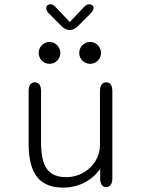

<svg xmlns="http://www.w3.org/2000/svg" viewBox="-20 -866 659 898"><path d="M349.5 -748.5 405.5 -805C413.5 -813.5 417.5 -821.5 417.5 -828.5C417.5 -839 409 -846 396.5 -846C385.5 -846 379 -839.5 368 -828L306.5 -763L244.5 -828C233.5 -840 227.5 -846 215.5 -846C204 -846 196.5 -838.5 196.5 -827.5C196.5 -821 199.5 -813 207 -805L263 -748.5C277.5 -733 289.5 -726 306 -726C323 -726 334.5 -733 349.5 -748.5ZM211.5 -567.5C239.5 -567.5 262 -590 262 -618.5C262 -647 239.5 -669.5 211.5 -669.5C183.5 -669.5 161 -647 161 -618.5C161 -590 183.5 -567.5 211.5 -567.5ZM401.5 -567.5C429.5 -567.5 452.5 -590 452.5 -618.5C452.5 -647 429.5 -669.5 401.5 -669.5C373 -669.5 350.5 -647 350.5 -618.5C350.5 -590 373 -567.5 401.5 -567.5ZM143 -481C124.5 -481 114 -466.5 114 -440V-193C114 -46 171 11.5 276 11.5C351.5 11.5 413.5 -25.5 448.5 -76.5V-24C451 -2.5 461 9 476.5 9C495 9 505.5 -5.5 505.5 -32.5V-440C505.5 -466.5 495 -481 476.5 -481C458 -481 447.5 -466.5 447.5 -440V-186C447.5 -108 378.5 -37.5 290.5 -37.5C206.5 -37.5 172 -84 172 -201.5V-440C172 -466.5 161.5 -481 143 -481Z"/></svg>

Font: RTM Light Light
Style: Regular
Weight: 300
Designer: after Tyler Finck
Foundry: An Endless Supply
Version: Version 1.000;Glyphs 3.2.1 (3258)